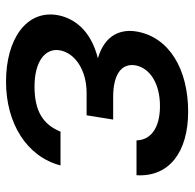

<svg xmlns="http://www.w3.org/2000/svg" viewBox="-24 -568 602 593"><g transform="rotate(90 276.5 -272.0)"><path d="M349.8 -321H280.5C208.1 -321 175.8 -348 182.2 -389.2C190 -433.9 237.9 -465.6 307.9 -465.6C374.3 -465.6 413 -438.2 414.1 -393.1H521.7C527.7 -493.6 450.6 -552.6 325.3 -552.6C194.6 -552.6 94.8 -494 77.8 -393.1C70.3 -347.3 84.9 -296.2 160.5 -273.8C71 -251.4 35.5 -197.4 27 -148.1C11.4 -53.3 100.9 9.9 232.6 9.9C360.8 9.9 464.1 -53.6 491.5 -158.4H387.1C365.1 -104.4 323.5 -78.1 247.9 -78.1C171.2 -78.1 128.6 -110.4 135.7 -155.5C144.2 -204.5 198.5 -239 267.4 -239H336.6Z"/></g></svg>

Font: Margiela Sans Medium
Style: Italic
Weight: 500
Italic angle: -9.39999°
Designer: Stefan Endress, Andreas Faust
Version: Version 1.100;FEAKit 1.0